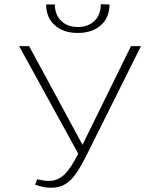

<svg xmlns="http://www.w3.org/2000/svg" viewBox="-20 -875 729 903"><path d="M643 -658 393 -157Q363 -96 339 -61Q315 -26 287 -9Q259 8 221 8Q184 8 145 -7L155 -32Q187 -24 208 -24Q250 -24 281 -52.5Q312 -81 348 -152L70 -658H117L368 -194L596 -658ZM495 -854 454 -855Q454 -806 424.5 -777Q395 -748 346 -748Q297 -748 267.5 -777Q238 -806 238 -854H197Q197 -793 237.5 -756.5Q278 -720 346 -720Q414 -720 454.5 -756.5Q495 -793 495 -854Z"/></svg>

Font: Ysabeau Light
Style: Regular
Weight: 300
Designer: Christian Thalmann (Catharsis Fonts)
Version: Version 0.003